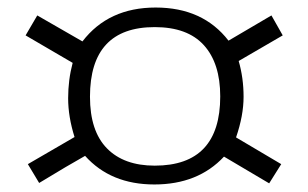

<svg xmlns="http://www.w3.org/2000/svg" viewBox="-20 -562 819 510"><path d="M84 -76 54 -126 178 -198Q161 -252 161 -301Q161 -350 173 -395L48 -468L79 -521L199 -452Q268 -542 393.5 -542Q519 -542 587 -454L701 -521L731 -468L614 -400Q627 -355 627 -305Q627 -255 607 -197L727 -126L695 -75L575 -146Q506 -72 390 -72Q274 -72 206 -148Q163 -124 84 -76ZM391 -122Q565 -122 565 -306Q565 -394 521.5 -442Q478 -490 391 -490Q219 -490 219 -305Q219 -214 264 -168Q309 -122 391 -122Z"/></svg>

Font: Passion One
Style: Regular
Weight: 400
Designer: Alejandro Lo Celso
Foundry: Fontstage
Version: Version 1.001